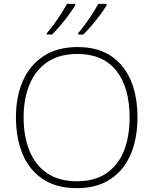

<svg xmlns="http://www.w3.org/2000/svg" viewBox="-20 -970 799 1000"><path d="M696 -358Q696 -250 661 -167Q626 -84 555.5 -37Q485 10 379 10Q274 10 203.5 -37Q133 -84 98 -167Q63 -250 63 -359Q63 -467 99.5 -549.5Q136 -632 208 -678.5Q280 -725 384 -725Q534 -725 615 -627.5Q696 -530 696 -358ZM103 -359Q103 -261 133 -186Q163 -111 224.5 -68.5Q286 -26 380 -26Q474 -26 535 -68Q596 -110 625.5 -184.5Q655 -259 655 -358Q655 -515 585.5 -602Q516 -689 384 -689Q289 -689 227 -647Q165 -605 134 -530.5Q103 -456 103 -359ZM535 -942Q522 -920 501.5 -892.5Q481 -865 458 -838Q435 -811 414 -790H387V-797Q404 -817 424 -844Q444 -871 462 -899.5Q480 -928 492 -950H535ZM372 -942Q358 -920 338 -892.5Q318 -865 295 -838Q272 -811 251 -790H224V-797Q241 -817 261 -844Q281 -871 299 -899.5Q317 -928 329 -950H372Z"/></svg>

Font: Noto Sans Gujarati UI ExtraLight
Style: Regular
Weight: 200
Designer: Jelle Bosma - Monotype Design Team, Universal Thirst
Foundry: Monotype Imaging Inc.
Version: Version 2.106; ttfautohint (v1.8.4.7-5d5b)